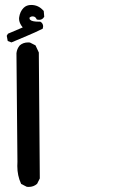

<svg xmlns="http://www.w3.org/2000/svg" viewBox="-20 -569 540 763"><path d="M48.8 90.8Q48.8 82.5 49.3 74.2L45.4 -357.9Q47.4 -375.5 58.6 -388.7Q72.3 -400.4 91.8 -400.4Q94.7 -400.4 99.1 -399.9L121.1 -388.7L134.3 -360.4L138.2 140.1L127.4 161.6L126.5 162.1Q113.3 173.8 93.8 173.8Q90.8 173.8 86.4 173.3L64.5 162.1L63.5 160.6Q48.8 128.9 48.8 90.8ZM55.7 -494.6Q55.7 -497.6 56.2 -500.5Q59.6 -523.4 73.7 -537.6Q85.4 -549.3 104 -549.3Q132.8 -549.3 152.3 -526.9L153.8 -525.9L155.8 -502.4Q153.3 -498.5 151.4 -496.6Q145 -490.2 135.7 -490.2Q132.3 -490.2 126.5 -491.2Q123 -497.6 120.6 -500Q116.2 -503.9 110.4 -503.9Q105.5 -503.9 102.5 -502.4Q99.6 -501 98.4 -500Q97.2 -499 97.2 -497.1Q97.2 -495.1 98.1 -492.7L100.1 -490.2Q107.4 -482.9 133.3 -482.9Q135.7 -482.9 140.1 -482.9Q143.6 -480.5 145.5 -479Q151.4 -472.7 151.4 -463.9Q151.4 -460.9 149.9 -455.1Q118.7 -439.5 87.9 -426.8L25.4 -400.4L10.7 -406.2L6.8 -426.8L11.7 -435.1L70.3 -460Q55.7 -477.5 55.7 -494.6Z"/></svg>

Font: Bakudai
Style: Medium
Weight: 500
Version: Version 1.48